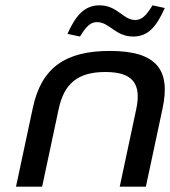

<svg xmlns="http://www.w3.org/2000/svg" viewBox="-20 -700 638 720"><path d="M103 -295 40 0H138L200 -291C220 -385 270 -430 375 -430C478 -430 511 -386 491 -291L429 0H527L590 -295C620 -438 568 -509 392 -509C226 -509 135 -447 103 -295ZM233 -573 280 -563C305 -604 321 -617 344 -617C391 -617 412 -563 480 -563C534 -563 566 -598 598 -670L552 -680C527 -639 510 -625 487 -625C441 -625 421 -680 353 -680C298 -680 264 -643 233 -573Z"/></svg>

Font: LT Wave
Style: Italic
Weight: 400
Designer: Daniel Lyons
Version: Version 2.5 (Glyphs App)